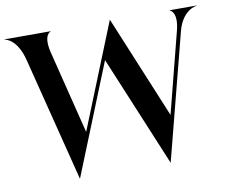

<svg xmlns="http://www.w3.org/2000/svg" viewBox="-111 -892 1196 1011"><g transform="rotate(-10 487.5 -387.0)"><path d="M69 -652.5 237 12 475.5 -580.5 722 12 896 -662.5C923 -765.5 991.5 -778.5 1000.5 -778.5V-780H855.5V-778.5C857.5 -778.5 900.5 -766 875 -666.5L765 -236.5L537.5 -786L312 -225.5L201.5 -668.5C177 -766.5 218 -778.5 220 -778.5V-780H-26.5V-778C-18.5 -778 41 -764.5 69 -652.5Z"/></g></svg>

Font: Beautique Display
Style: Bold
Weight: 700
Designer: Nhat-Quang Ngo
Version: Version 1.100;Glyphs 3.2.3 (3260)